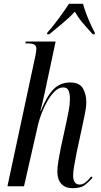

<svg xmlns="http://www.w3.org/2000/svg" viewBox="-20 -978 528 1008"><path d="M361 10Q322 10 301.5 -13.5Q281 -37 281 -77Q281 -100 286.5 -133Q292 -166 299 -201L329 -339Q335 -367 341 -398.5Q347 -430 347 -458Q347 -486 340 -502.5Q333 -519 312 -519Q289 -519 268 -499Q247 -479 229.5 -448.5Q212 -418 199.5 -385.5Q187 -353 181 -329L106 0H19L166 -686Q168 -698 169.5 -706.5Q171 -715 171 -722Q171 -736 161.5 -743Q152 -750 126 -750H113L115 -760H272L219 -511Q217 -502 212 -479Q207 -456 201.5 -432.5Q196 -409 192 -395H194Q226 -474 261 -509.5Q296 -545 348 -545Q397 -545 415 -514.5Q433 -484 433 -443Q433 -415 426 -382.5Q419 -350 414 -324L383 -180Q376 -143 370 -110.5Q364 -78 364 -56Q364 -34 372.5 -21.5Q381 -9 398 -9Q414 -9 429.5 -21Q445 -33 459 -52L466 -45Q447 -23 425.5 -6.5Q404 10 361 10ZM228 -806Q256 -837 288 -880.5Q320 -924 342 -958H416Q421 -937 432 -908Q443 -879 455.5 -851.5Q468 -824 478 -806L477 -798H467Q435 -833 412 -860.5Q389 -888 373 -917Q346 -887 311.5 -858.5Q277 -830 239 -798H227Z"/></svg>

Font: Noto Serif Display ExtraCondensed
Style: Italic
Weight: 400
Width: 2
Italic angle: -12°
Designer: Monotype Design Team
Foundry: Monotype Imaging Inc.
Version: Version 2.009